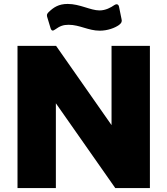

<svg xmlns="http://www.w3.org/2000/svg" viewBox="-20 -956 851 976"><path d="M585 -829C598 -839 601 -847 598 -858L585 -922C582 -936 571 -937 561 -930C544 -918 517 -903 486 -903C440 -903 386 -936 324 -936C278 -936 252 -918 229 -896C215 -883 218 -876 221 -866L237 -813C242 -798 249 -798 260 -806C285 -824 302 -830 329 -830C385 -830 429 -800 487 -800C527 -800 564 -814 585 -829ZM547 -723V-320L265 -723H69V0H264V-431L566 0H742V-723Z"/></svg>

Font: United Sans Black
Style: Regular
Weight: 900
Designer: Pablo Impallari, Rodrigo Fuenzalida (Modified by Dan O. Williams)
Version: Version 1.000;PS 001.000;hotconv 1.0.88;makeotf.lib2.5.64775